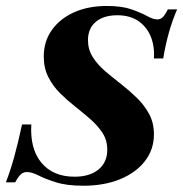

<svg xmlns="http://www.w3.org/2000/svg" viewBox="-26 -602 605 634"><path d="M249.2 11.3Q194.4 11.3 158.9 0Q123.4 -11.3 101.2 -22.6Q79 -33.9 62.9 -33.9Q51.6 -33.9 43.1 -26.6Q34.7 -19.4 24.2 0H-6.5Q8.1 -37.9 20.6 -82.7Q33.1 -127.4 46.8 -191.1H77.4Q72.6 -110.5 110.9 -64.5Q149.2 -18.5 220.2 -18.5Q270.2 -18.5 299.2 -42.3Q328.2 -66.1 328.2 -107.3Q328.2 -138.7 312.9 -162.5Q297.6 -186.3 273.8 -207.3Q250 -228.2 223.4 -249.2Q196.8 -270.2 173 -293.5Q149.2 -316.9 133.9 -346.8Q118.5 -376.6 118.5 -415.3Q118.5 -465.3 145.2 -502.8Q171.8 -540.3 218.5 -561.3Q265.3 -582.3 326.6 -582.3Q375.8 -582.3 407.3 -571.4Q438.7 -560.5 459.3 -549.2Q479.8 -537.9 493.5 -537.9Q504 -537.9 511.7 -545.6Q519.4 -553.2 528.2 -571H558.9Q542.7 -533.9 531.5 -493.5Q520.2 -453.2 512.9 -408.9H482.3Q484.7 -453.2 470.2 -485.1Q455.6 -516.9 428.2 -534.3Q400.8 -551.6 361.3 -551.6Q316.1 -551.6 290.3 -529.8Q264.5 -508.1 264.5 -469.4Q264.5 -438.7 280.2 -413.7Q296 -388.7 321 -367.3Q346 -346 373.4 -324.6Q400.8 -303.2 425.4 -279.4Q450 -255.6 466.1 -226.2Q482.3 -196.8 482.3 -158.1Q482.3 -108.1 452.4 -69.8Q422.6 -31.5 370.2 -10.1Q317.7 11.3 249.2 11.3Z"/></svg>

Font: Playfair 5pt SemiExpanded Light Black
Style: Italic
Weight: 900
Italic angle: -15.6°
Version: Version 2.001;gftools[0.9.30]